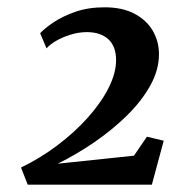

<svg xmlns="http://www.w3.org/2000/svg" viewBox="-20 -928 468 526"><path d="M56 -422 37.5 -469Q89.5 -494 136.8 -529.5Q184 -565 220.5 -605.8Q257 -646.5 277.8 -687.8Q298.5 -729 298 -765Q297.5 -802 276.2 -821Q255 -840 218 -840Q195.5 -840 173 -833Q150.5 -826 133.2 -815.8Q116 -805.5 107.5 -795.5L90 -837Q102 -850 126.2 -866.5Q150.5 -883 186 -895.5Q221.5 -908 266.5 -908Q315 -908 348.2 -890.5Q381.5 -873 398.5 -843.8Q415.5 -814.5 415.5 -779.5Q415.5 -736.5 391.8 -693.8Q368 -651 327.8 -611.5Q287.5 -572 238.2 -538.2Q189 -504.5 138 -479.5L347 -501.5L382.5 -553.5L428.5 -542.5L396 -422Z"/></svg>

Font: Merriweather 48pt ExtraBold
Style: Italic
Weight: 800
Italic angle: -7.8°
Version: Version 2.101